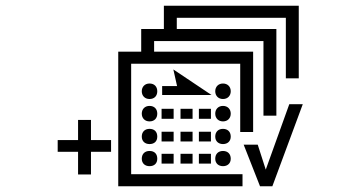

<svg xmlns="http://www.w3.org/2000/svg" viewBox="-20 -634 1240 669"><path d="M252 -26H297V-105H367V-146H297V-216H252V-146H181V-105H252ZM474 -316C474 -300 485 -289 501 -289C518 -289 528 -300 528 -316C528 -332 518 -343 501 -343C485 -343 474 -332 474 -316ZM474 -238C474 -222 485 -211 501 -211C518 -211 528 -222 528 -238C528 -254 518 -265 501 -265C485 -265 474 -254 474 -238ZM474 -158C474 -142 485 -132 501 -132C518 -132 528 -142 528 -158C528 -175 518 -185 501 -185C485 -185 474 -175 474 -158ZM474 -81C474 -65 485 -55 501 -55C518 -55 528 -65 528 -81C528 -98 518 -108 501 -108C485 -108 474 -98 474 -81ZM585 -220V-255H543V-220ZM585 -141V-175H543V-141ZM585 -64V-98H543V-64ZM651 -220V-255H609V-220ZM651 -141V-175H609V-141ZM651 -64V-98H609V-64ZM545 -334V-303H717L584 -392L597 -334ZM715 -220V-255H673V-220ZM715 -141V-175H673V-141ZM715 -64V-98H673V-64ZM437 -27V-412H817V-174H862V-454H517V-491H898V-231H943V-533H596V-572H976V-361H1021V-614H551V-533H472V-454H392V15H825V-27ZM730 -316C730 -300 741 -289 757 -289C773 -289 784 -300 784 -316C784 -332 773 -343 757 -343C741 -343 730 -332 730 -316ZM730 -238C730 -222 741 -211 757 -211C773 -211 784 -222 784 -238C784 -254 773 -265 757 -265C741 -265 730 -254 730 -238ZM730 -158C730 -142 741 -132 757 -132C773 -132 784 -142 784 -158C784 -175 773 -185 757 -185C741 -185 730 -175 730 -158ZM730 -81C730 -65 741 -55 757 -55C773 -55 784 -65 784 -81C784 -98 773 -108 757 -108C741 -108 730 -98 730 -81ZM929 15 1035 -271H988L906 -43L878 -130H829L886 15Z"/></svg>

Font: CryptoKit 1.4
Style: Regular
Weight: 400
Monospace: yes
Designer: Oceane Juvin
Foundry: http://www.head-geneve.ch
Version: Version 1.000